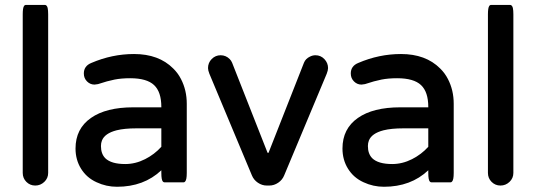

<svg xmlns="http://www.w3.org/2000/svg" viewBox="-20 -730 2142 767"><path d="M70.8 -39.1V-672.9Q70.8 -697.8 75.7 -705.6Q78.6 -710.4 84 -710.4H159.2Q163.1 -710.4 166 -707.3Q168.9 -704.1 170.4 -698.2Q172.4 -688 172.4 -672.9V-39.1Q172.4 -18.1 157 -3.4Q141.6 11.2 120.8 11.2Q100.1 11.2 85.4 -3.4Q70.8 -18.1 70.8 -39.1Z M624.5 -217.3H524.4Q477.1 -217.3 445.8 -209.5Q398.4 -197.3 387.2 -168.5Q383.3 -158.7 383.3 -146.5Q383.3 -115.7 400.4 -98.1Q424.3 -74.7 480.5 -74.7Q521 -74.7 559.6 -94.2Q597.2 -113.3 624.5 -143.6ZM281.7 -136.7Q281.7 -215.8 343.3 -258.8Q403.8 -301.3 512.7 -301.3H624.5V-302.7Q624.5 -362.8 595.5 -390.1Q566.4 -417.5 500 -417.5Q465.3 -417.5 437.5 -412.1Q409.7 -406.7 371.6 -394L357.9 -392.1H357.4Q340.3 -392.1 327.6 -404.8Q314.9 -417.5 314.9 -436.5Q314.9 -466.3 344.7 -478.5Q427.7 -514.2 515.6 -514.2Q614.3 -514.2 671.9 -456.5Q690.9 -438 703.1 -414.1Q726.1 -369.6 726.1 -315.4V-39.1Q726.1 -10.7 719.2 -4.4Q716.8 -1.5 712.9 -1.5H637.7Q633.8 -1.5 630.9 -4.4Q624.5 -10.7 624.5 -39.1V-49.8Q554.7 16.1 447.3 16.1Q404.3 16.1 365.7 -2Q326.2 -20 304 -55.7Q281.7 -91.3 281.7 -136.7Z M811 -458Q811 -479.5 825.9 -494.4Q840.8 -509.3 861.3 -509.3Q882.3 -509.3 897.5 -494.1Q903.8 -487.8 907.2 -479.5L1047.9 -122.1Q1049.3 -118.7 1050.8 -118.7L1051.8 -119.1Q1052.7 -120.1 1053.7 -122.1L1194.3 -479.5Q1200.7 -495.6 1218.3 -503.9Q1229 -509.3 1240.2 -509.3Q1261.2 -509.3 1275.9 -493.9Q1290.5 -478.5 1290.5 -458Q1290.5 -449.2 1285.2 -435.5L1115.2 -29.3Q1107.9 -11.2 1091.3 0Q1074.7 11.2 1055.7 11.2H1045.9Q1026.9 11.2 1010.3 0Q993.7 -11.2 986.3 -29.3L816.4 -435.5Q811 -449.2 811 -458ZM1053.7 -122.1Q1053.7 -122.1 1053.7 -122.1ZM1047.9 -122.1Z M1690.9 -217.3H1590.8Q1543.5 -217.3 1512.2 -209.5Q1464.8 -197.3 1453.6 -168.5Q1449.7 -158.7 1449.7 -146.5Q1449.7 -115.7 1466.8 -98.1Q1490.7 -74.7 1546.9 -74.7Q1587.4 -74.7 1626 -94.2Q1663.6 -113.3 1690.9 -143.6ZM1348.1 -136.7Q1348.1 -215.8 1409.7 -258.8Q1470.2 -301.3 1579.1 -301.3H1690.9V-302.7Q1690.9 -362.8 1661.9 -390.1Q1632.8 -417.5 1566.4 -417.5Q1531.7 -417.5 1503.9 -412.1Q1476.1 -406.7 1438 -394L1424.3 -392.1H1423.8Q1406.7 -392.1 1394 -404.8Q1381.3 -417.5 1381.3 -436.5Q1381.3 -466.3 1411.1 -478.5Q1494.1 -514.2 1582 -514.2Q1680.7 -514.2 1738.3 -456.5Q1757.3 -438 1769.5 -414.1Q1792.5 -369.6 1792.5 -315.4V-39.1Q1792.5 -10.7 1785.6 -4.4Q1783.2 -1.5 1779.3 -1.5H1704.1Q1700.2 -1.5 1697.3 -4.4Q1690.9 -10.7 1690.9 -39.1V-49.8Q1621.1 16.1 1513.7 16.1Q1470.7 16.1 1432.1 -2Q1392.6 -20 1370.4 -55.7Q1348.1 -91.3 1348.1 -136.7Z M1929.2 -39.1V-672.9Q1929.2 -697.8 1934.1 -705.6Q1937 -710.4 1942.4 -710.4H2017.6Q2021.5 -710.4 2024.4 -707.3Q2027.3 -704.1 2028.8 -698.2Q2030.8 -688 2030.8 -672.9V-39.1Q2030.8 -18.1 2015.4 -3.4Q2000 11.2 1979.2 11.2Q1958.5 11.2 1943.8 -3.4Q1929.2 -18.1 1929.2 -39.1Z"/></svg>

Font: YuPearl-Medium
Style: Medium
Weight: 500
Designer: Max Yao
Foundry: Max-Everyday
Version: Version 1.011; ttfautohint (v1.8.3)